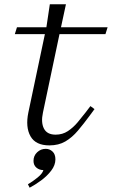

<svg xmlns="http://www.w3.org/2000/svg" viewBox="-20 -667 540 894"><path d="M210 10Q146 10 122 -32.5Q98 -75 112 -143L189 -508H49L59 -540H196L212 -647H287L264 -540H481L471 -508H257L180 -143Q170 -97 184.5 -68.5Q199 -40 239 -40Q271 -40 296 -56.5Q321 -73 341.5 -97.5Q362 -122 379 -144L401 -173L420 -159L398 -129Q370 -91 343 -59Q316 -27 284.5 -8.5Q253 10 210 10ZM118 207 110 191Q131 179 154.5 160Q178 141 182 125Q163 125 149.5 113.5Q136 102 136 82Q136 58 153 42Q170 26 193 26Q211 26 224.5 38.5Q238 51 238 75Q238 102 218.5 127.5Q199 153 171 173.5Q143 194 118 207Z"/></svg>

Font: Xanh Mono
Style: Italic
Weight: 400
Italic angle: -12°
Monospace: yes
Designer: Lam Bao, Duy Dao
Foundry: Yellow Type Foundry
Version: Version 3.101; ttfautohint (v1.8.3)